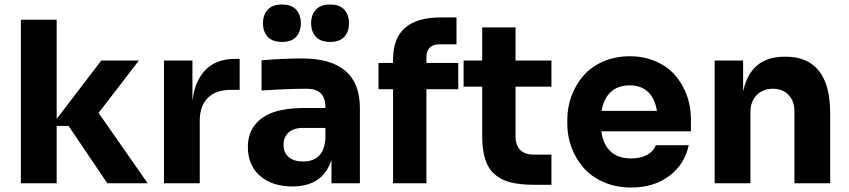

<svg xmlns="http://www.w3.org/2000/svg" viewBox="-20 -818 3789 857"><path d="M232.9 0H73.2V-730H232.9V-287.1L432.1 -547.9H600.1L419.9 -314L639.2 0H459L286.1 -255.9H232.9Z M871.6 0H711.9V-547.9H838.9V-367.2Q849.6 -458 897.9 -506.6Q946.3 -555.2 1028.8 -555.2H1049.8V-417H1009.8Q943.4 -417 907.5 -380.9Q871.6 -344.7 871.6 -278.8Z M1153.8 -713.9Q1153.8 -752 1175 -774.9Q1196.3 -797.9 1238.8 -797.9Q1281.2 -797.9 1302 -774.9Q1322.8 -752 1322.8 -713.9Q1322.8 -676.3 1302 -653.6Q1281.2 -630.9 1238.8 -630.9Q1196.3 -630.9 1175 -653.8Q1153.8 -676.8 1153.8 -713.9ZM1368.7 -713.9Q1368.7 -752 1389.9 -774.9Q1411.1 -797.9 1453.6 -797.9Q1496.1 -797.9 1516.8 -774.9Q1537.6 -752 1537.6 -713.9Q1537.6 -676.3 1516.8 -653.6Q1496.1 -630.9 1453.6 -630.9Q1411.1 -630.9 1389.9 -653.8Q1368.7 -676.8 1368.7 -713.9ZM1284.7 14.2Q1194.8 14.2 1140.6 -33Q1086.4 -80.1 1086.4 -162.1Q1086.4 -221.2 1117.9 -260.7Q1149.4 -300.3 1203.9 -318.1Q1258.3 -335.9 1333.5 -335.9H1432.6V-337.9Q1432.6 -380.4 1412.1 -401.1Q1391.6 -421.9 1348.6 -421.9Q1269.5 -421.9 1147.5 -414.1V-548.8Q1245.1 -557.1 1327.6 -557.1Q1586.4 -557.1 1586.4 -335.9V0H1459.5V-105Q1422.4 14.2 1284.7 14.2ZM1332.5 -97.2Q1427.7 -97.2 1432.6 -203.1V-247.1H1332.5Q1291 -247.1 1268.3 -226.6Q1245.6 -206.1 1245.6 -170.9Q1245.6 -137.2 1268.3 -117.2Q1291 -97.2 1332.5 -97.2Z M1883.3 0H1734.4V-419.9H1669.4V-537.1H1734.4V-553.2Q1734.4 -740.2 1947.3 -740.2H2017.6V-620.1H1940.4Q1912.6 -620.1 1897.9 -605.2Q1883.3 -590.3 1883.3 -563V-537.1H2025.4V-419.9H1883.3Z M2441.4 6.8H2364.3Q2300.8 6.8 2258.1 -4.2Q2215.3 -15.1 2186.5 -41.3Q2157.7 -67.4 2145 -109.4Q2132.3 -151.4 2132.3 -213.9V-431.2H2049.3V-547.9H2132.3V-695.8H2281.2V-547.9H2441.4V-431.2H2281.2V-208Q2281.2 -169.9 2301.8 -148.9Q2322.3 -127.9 2360.4 -127.9H2441.4Z M2797.4 19Q2729.5 19 2674.3 -5.1Q2619.1 -29.3 2584.2 -69.8Q2549.3 -110.4 2530.8 -160.4Q2512.2 -210.4 2512.2 -264.2V-284.2Q2512.2 -339.4 2531 -389.9Q2549.8 -440.4 2584.2 -480.2Q2618.7 -520 2672.4 -543.5Q2726.1 -566.9 2791 -566.9Q2855 -566.9 2907.5 -543.9Q2960 -521 2993.7 -481.9Q3027.3 -442.9 3045.7 -392.6Q3064 -342.3 3064 -286.1V-231.9H2664.1Q2671.4 -174.3 2704.8 -142.6Q2738.3 -110.8 2797.4 -110.8Q2839.8 -110.8 2868.4 -126.7Q2897 -142.6 2907.2 -169.9H3054.2Q3036.1 -84.5 2967.3 -32.7Q2898.4 19 2797.4 19ZM2791 -437Q2738.8 -437 2706.8 -408Q2674.8 -378.9 2665 -323.2H2912.1Q2903.8 -377.9 2872.8 -407.5Q2841.8 -437 2791 -437Z M3329.6 0H3169.9V-547.9H3296.9V-409.2Q3329.6 -564.9 3481.4 -564.9H3488.8Q3585 -564.9 3635.3 -501.7Q3685.5 -438.5 3685.5 -313V0H3525.9V-321.8Q3525.9 -366.7 3499.8 -394.3Q3473.6 -421.9 3429.7 -421.9Q3384.8 -421.9 3357.2 -393.3Q3329.6 -364.7 3329.6 -318.8Z"/></svg>

Font: Sora
Style: Bold
Weight: 700
Designer: Jonathan Barnbrook, Julián Moncada
Foundry: Barnbrook Fonts
Version: Version 2.000